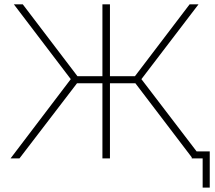

<svg xmlns="http://www.w3.org/2000/svg" viewBox="-20 -730 989 885"><path d="M886.2 -32.2H946.8V134.8H914.1V0H863.8V-4.9L604 -346.2H486.8V0H452.1V-346.2H335L69.8 0H28.8L306.2 -365.2L43.9 -710H85L336.9 -378.9H452.1V-710H486.8V-378.9H602.1L854 -710H895L631.8 -365.2Z"/></svg>

Font: Rawline ExtraLight
Style: Regular
Weight: 275
Designer: Matt McInerney, Pablo Impallari, Rodrigo Fuenzalida
Foundry: Matt McInerney, Pablo Impallari, Rodrigo Fuenzalida
Version: Version 4.020;PS 004.020;hotconv 1.0.88;makeotf.lib2.5.64775